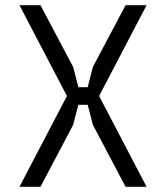

<svg xmlns="http://www.w3.org/2000/svg" viewBox="-20 -720 640 740"><path d="M55 0H136L262 -239L282 -316H318L338 -239L464 0H545L362 -350L545 -700H464L338 -462L318 -384H282L262 -462L136 -700H55L238 -350Z"/></svg>

Font: Fliege Mono Light
Style: Regular
Weight: 300
Version: Version 0.020;Glyphs 3.3 (3306)